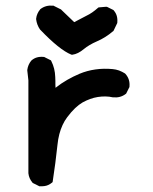

<svg xmlns="http://www.w3.org/2000/svg" viewBox="-20 -645 540 677"><path d="M116.7 10.7 97.2 1 95.2 0 94.2 -1.5Q88.4 -8.3 84.7 -16.6Q81.1 -24.9 80.1 -34.2V-34.7V-35.2V-361.8L76.2 -396.5V-397.5V-398.4Q78.6 -417 90.3 -431.2L90.8 -431.6L91.3 -432.1Q107.9 -446.8 133.8 -444.3H135.7L137.2 -443.4L156.7 -433.6L159.7 -432.1L161.1 -429.2Q167.5 -416.5 170.9 -402.6Q174.3 -388.7 174.8 -373.5Q174.8 -370.1 175 -366.9Q175.3 -363.8 175.3 -360.6Q175.3 -357.4 175.3 -354.2Q175.3 -351.1 175.3 -347.9Q175.3 -344.7 175.5 -341.8Q175.8 -338.9 175.8 -335.4Q196.3 -351.6 217.3 -363.5Q238.3 -375.5 260.3 -384.8Q287.1 -396 316.4 -400.1Q345.7 -404.3 377 -401.4Q382.8 -400.9 388.4 -399.7Q394 -398.4 399.7 -396.5Q405.3 -394.5 410.4 -391.8Q415.5 -389.2 420.4 -386.2L421.4 -385.3L422.4 -384.3Q439 -365.7 436.5 -339.8V-337.9L435.5 -336.4L425.8 -316.9L424.8 -314.9L422.9 -313.5Q404.3 -299.3 378.9 -301.8H378.4H377.9Q365.2 -304.7 352.1 -304.9Q338.9 -305.2 325 -303Q311 -300.8 297.6 -295.9Q284.2 -291 271 -283.7Q258.3 -276.4 244.6 -263.4Q231 -250.5 216.8 -231.4Q207.5 -219.2 200.7 -204.3Q193.8 -189.5 189.2 -171.9Q184.6 -154.3 182.6 -133.8Q175.8 -69.8 166 -6.3L165.5 -2.9L162.6 -0.5Q156.7 4.4 150.1 7.3Q143.6 10.3 136 11.2Q128.4 12.2 120.1 11.7H118.2ZM231 -452.6Q189.9 -469.2 122.1 -540L121.6 -540.5L121.1 -541Q109.9 -557.1 107.4 -577.1V-578.1V-579.1Q107.9 -584 109.1 -588.4Q110.4 -592.8 112.1 -596.7Q113.8 -600.6 116.2 -604.5Q118.7 -608.4 121.6 -611.8L122.1 -612.8L123 -613.3Q141.6 -627.4 167 -625H168.9L170.4 -624L193.8 -612.3L195.3 -611.8L196.3 -610.4L241.7 -566.9Q263.2 -578.6 283.7 -588.9Q294.9 -594.2 305.2 -601.3Q315.4 -608.4 324.7 -616.7L327.1 -618.7L330.1 -619.1L353.5 -621.1H356.4L358.9 -620.1L378.4 -610.4L380.4 -609.4L381.3 -607.9Q396 -591.3 393.6 -565.4V-564L392.6 -562L380.9 -537.6L379.9 -535.6L378.4 -534.7Q365.2 -523.4 350.8 -514.4Q336.4 -505.4 321.3 -499Q293.5 -486.8 275.9 -472.2Q254.9 -454.6 235.4 -452.1H232.9Z"/></svg>

Font: NaikaiFont
Style: Bold
Weight: 700
Version: Version 1.89